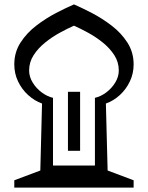

<svg xmlns="http://www.w3.org/2000/svg" viewBox="-20 -852 672 872"><path d="M44.9 0V-33.2L163.1 -77.6L170.9 -381.8Q136.7 -394 107.9 -420.2Q79.1 -446.3 62 -482.2Q44.9 -518.1 44.9 -559.6Q44.9 -614.7 73.2 -658.7Q101.6 -702.6 145 -735.8Q188.5 -769 234.6 -793Q280.8 -816.9 315.9 -832Q351.1 -816.9 397.2 -793Q443.4 -769 486.8 -735.8Q530.3 -702.6 558.6 -658.7Q586.9 -614.7 586.9 -559.6Q586.9 -518.1 569.8 -482.2Q552.7 -446.3 524.2 -420.2Q495.6 -394 460.9 -381.8L468.8 -77.6L586.9 -33.2V0ZM411.1 -100.1V-407.7Q437.5 -413.6 462.4 -432.1Q487.3 -450.7 503.4 -477.1Q519.5 -503.4 519.5 -531.7Q519.5 -569.8 499.3 -601.3Q479 -632.8 447.3 -658.4Q415.5 -684.1 380.6 -703.1Q345.7 -722.2 315.9 -735.4Q286.1 -722.2 251.2 -703.1Q216.3 -684.1 184.6 -658.4Q152.8 -632.8 132.6 -601.3Q112.3 -569.8 112.3 -531.7Q112.3 -503.4 128.4 -477.1Q144.5 -450.7 169.7 -432.1Q194.8 -413.6 220.7 -407.7V-100.1ZM288.6 -435.1H343.8V-167H288.6Z"/></svg>

Font: Pinar-DS4-FD ExtraBold
Style: Regular
Weight: 800
Designer: Amin Abedi
Version: Version 3.000